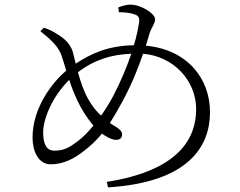

<svg xmlns="http://www.w3.org/2000/svg" viewBox="-20 -784 1040 832"><path d="M471 -369C456 -340 437 -310 418 -283C397 -302 378 -326 362 -355C342 -391 328 -433 318 -471C390 -526 464 -548 549 -551C529 -492 502 -428 471 -369ZM317 -172C282 -146 258 -131 215 -131C186 -131 167 -153 167 -210C167 -270 207 -366 280 -438C289 -409 301 -379 315 -349C332 -312 357 -272 385 -240C362 -212 338 -188 317 -172ZM629 -642C638 -668 652 -682 652 -701C652 -725 592 -764 544 -764C527 -764 505 -757 493 -752L495 -731C518 -731 538 -729 556 -724C574 -719 586 -713 583 -690C579 -661 572 -626 560 -588C447 -586 373 -551 308 -508C303 -527 300 -544 296 -557C284 -601 247 -625 225 -638C209 -649 188 -658 170 -664L155 -649C204 -610 233 -581 246 -545C253 -526 259 -503 267 -478C213 -433 121 -322 121 -188C121 -129 146 -72 200 -72C255 -72 301 -97 340 -127C373 -152 398 -176 422 -205C438 -193 463 -178 483 -178C498 -178 509 -185 509 -201C509 -216 496 -226 480 -236C472 -240 464 -246 456 -251C473 -277 491 -308 511 -345C554 -425 580 -493 600 -551C733 -540 830 -434 830 -311C830 -186 757 -45 443 4L448 28C797 6 890 -149 890 -298C890 -447 788 -570 612 -586Z"/></svg>

Font: Noto Serif CJK JP Light
Style: Regular
Weight: 300
Designer: Ryoko NISHIZUKA 西塚涼子 (kana & ideographs); Frank Grießhammer (Latin, Greek & Cyrillic); Wenlong ZHANG 张文龙 (bopomofo); San
Foundry: Adobe Systems Incorporated
Version: Version 1.001;PS 1.001;hotconv 16.6.54;makeotf.lib2.5.65590